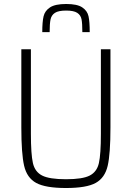

<svg xmlns="http://www.w3.org/2000/svg" viewBox="-20 -935 662 963"><path d="M87 -296V-688H135V-264Q135 -162 145 -117.5Q155 -73 191.5 -54.5Q228 -36 311 -36Q394 -36 430 -54.5Q466 -73 476 -117Q486 -161 486 -264V-688H534V-296Q534 -163 520 -103Q506 -43 460 -17.5Q414 8 311 8Q208 8 161.5 -17.5Q115 -43 101 -103.5Q87 -164 87 -296ZM430 -774H393Q393 -817 389 -838Q385 -859 367.5 -870.5Q350 -882 312 -882Q273 -882 255.5 -870.5Q238 -859 233.5 -837.5Q229 -816 229 -774H192Q192 -825 198.5 -853Q205 -881 231 -898Q257 -915 312 -915Q367 -915 392.5 -898Q418 -881 424 -853.5Q430 -826 430 -774Z"/></svg>

Font: Saira Semi Condensed ExtraLight
Style: Regular
Weight: 200
Width: 4
Designer: Hector Gatti with collaboration of the Omnibus-Type team
Foundry: Omnibus-Type
Version: Version 1.001; ttfautohint (v1.8)